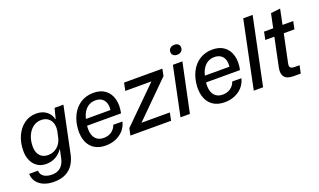

<svg xmlns="http://www.w3.org/2000/svg" viewBox="-88 -1254 3253 1955"><g transform="rotate(-20 1538.5 -276.0)"><path d="M229 177Q168 177 120.5 157Q73 137 46 100Q19 63 18 14H114Q115 42 130 61Q145 80 172.5 90.5Q200 101 234 101Q275 101 304.5 86Q334 71 352.5 42.5Q371 14 379 -25L398 -114H394Q368 -73 321.5 -47Q275 -21 219 -21Q178 -21 145.5 -35.5Q113 -50 90 -77Q67 -104 54.5 -141.5Q42 -179 42 -225Q42 -315 74.5 -386Q107 -457 163.5 -498Q220 -539 293 -539Q361 -539 404.5 -505Q448 -471 459 -419H463L491 -529H587L483 -30Q471 30 440.5 77Q410 124 358 150.5Q306 177 229 177ZM266 -100Q308 -100 341 -118.5Q374 -137 395.5 -169Q417 -201 424 -241L436 -295Q445 -345 432.5 -382Q420 -419 390.5 -439.5Q361 -460 319 -460Q269 -460 230 -430.5Q191 -401 169 -350Q147 -299 147 -235Q147 -191 162 -161Q177 -131 203.5 -115.5Q230 -100 266 -100Z M852 10Q781 10 732 -20.5Q683 -51 660 -106.5Q637 -162 640 -235Q645 -325 679.5 -393Q714 -461 774 -499.5Q834 -538 913 -538Q992 -538 1041.5 -500Q1091 -462 1108.5 -396Q1126 -330 1108 -245H740Q734 -192 745.5 -152.5Q757 -113 786 -91.5Q815 -70 858 -70Q909 -70 944.5 -95.5Q980 -121 994 -163L1093 -162Q1080 -108 1045 -69.5Q1010 -31 960.5 -10.5Q911 10 852 10ZM750 -301 739 -314H1028L1016 -301Q1025 -348 1014.5 -384Q1004 -420 976.5 -439.5Q949 -459 907 -459Q868 -459 836.5 -441.5Q805 -424 782.5 -389Q760 -354 750 -301Z M1120 0 1136 -75 1510 -445H1227L1244 -529H1659L1644 -454L1271 -84H1578L1561 0Z M1663 0 1773 -529H1876L1765 0ZM1849 -610Q1823 -610 1808 -624Q1793 -638 1793 -660Q1793 -685 1810.5 -700.5Q1828 -716 1857 -716Q1883 -716 1898 -702.5Q1913 -689 1913 -666Q1913 -641 1895.5 -625.5Q1878 -610 1849 -610Z M2141 10Q2070 10 2021 -20.5Q1972 -51 1949 -106.5Q1926 -162 1929 -235Q1934 -325 1968.5 -393Q2003 -461 2063 -499.5Q2123 -538 2202 -538Q2281 -538 2330.5 -500Q2380 -462 2397.5 -396Q2415 -330 2397 -245H2029Q2023 -192 2034.5 -152.5Q2046 -113 2075 -91.5Q2104 -70 2147 -70Q2198 -70 2233.5 -95.5Q2269 -121 2283 -163L2382 -162Q2369 -108 2334 -69.5Q2299 -31 2249.5 -10.5Q2200 10 2141 10ZM2039 -301 2028 -314H2317L2305 -301Q2314 -348 2303.5 -384Q2293 -420 2265.5 -439.5Q2238 -459 2196 -459Q2157 -459 2125.5 -441.5Q2094 -424 2071.5 -389Q2049 -354 2039 -301Z M2457 0 2608 -729H2710L2558 0Z M2886 0Q2818 0 2791 -34.5Q2764 -69 2777 -133L2842 -445H2744L2761 -529H2860L2892 -682L2995 -694L2961 -529H3077L3060 -445H2944L2881 -144Q2873 -107 2887.5 -95.5Q2902 -84 2934 -84H2984L2966 0Z"/></g></svg>

Font: Mona Sans ExtraLight Medium
Style: Italic
Weight: 500
Italic angle: -11.6951°
Version: Version 2.000